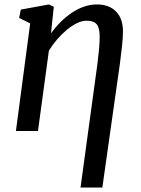

<svg xmlns="http://www.w3.org/2000/svg" viewBox="-20 -588 633 862"><path d="M341.5 254 417.5 -302Q422 -338.5 424.8 -368.5Q427.5 -398.5 427.5 -424Q427.5 -463.5 414 -479.2Q400.5 -495 368.5 -495Q348.5 -495 326 -484.2Q303.5 -473.5 280.8 -454.8Q258 -436 237 -411.8Q216 -387.5 199.5 -360.5L150.5 0H51.5L115.5 -483L66 -507.5L73.5 -545L200 -568L221.5 -557.5L209 -438.5Q228 -465 251.5 -488.5Q275 -512 301.5 -530Q328 -548 356.5 -558Q385 -568 415 -568Q470 -568 501 -536.2Q532 -504.5 532 -447.5Q532 -420 528.2 -384.5Q524.5 -349 518.5 -303.5L439.5 254Z"/></svg>

Font: Merriweather Light 18pt
Style: Italic
Weight: 400
Italic angle: -7.8°
Version: Version 2.101